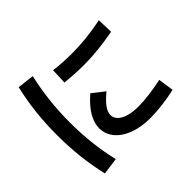

<svg xmlns="http://www.w3.org/2000/svg" viewBox="-176 -1001 1232 1232"><g transform="rotate(-45 440.0 -385.0)"><path d="M307.8 -223.3Q307.8 -321.1 426.7 -423.3L508.9 -358.9Q462.2 -320 440.6 -290Q418.9 -260 418.9 -232.2Q418.9 -206.7 439.4 -186.1Q460 -165.6 497.8 -155Q535.6 -144.4 585.6 -144.4Q631.1 -144.4 686.7 -151.7Q742.2 -158.9 800 -171.1L815.6 -65.6Q756.7 -52.2 697.8 -45Q638.9 -37.8 585.6 -37.8Q505.6 -37.8 442.2 -61.1Q378.9 -84.4 343.3 -127.2Q307.8 -170 307.8 -223.3ZM357.8 -588.9 362.2 -696.7Q395.6 -692.2 440.6 -689.4Q485.6 -686.7 526.7 -686.7Q588.9 -686.7 652.8 -693.3Q716.7 -700 796.7 -715.6L800 -607.8Q720 -593.3 654.4 -586.7Q588.9 -580 526.7 -580Q484.4 -580 438.3 -582.8Q392.2 -585.6 357.8 -588.9ZM128.9 6.7Q106.7 -90 96.1 -184.4Q85.6 -278.9 85.6 -384.4Q85.6 -490 96.1 -584.4Q106.7 -678.9 128.9 -775.6L243.3 -762.2Q222.2 -670 211.7 -577.2Q201.1 -484.4 201.1 -384.4Q201.1 -284.4 211.7 -191.1Q222.2 -97.8 243.3 -8.9Z"/></g></svg>

Font: Paperlogy 6 SemiBold
Style: Regular
Weight: 600
Designer: redesigned by Lee Juim, glyphs from Gmarket Sans & Montserrat
Foundry: PT&
Version: Version 1.001